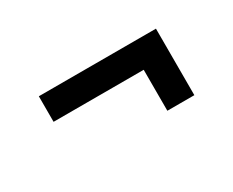

<svg xmlns="http://www.w3.org/2000/svg" viewBox="-39 -429 419 345"><g transform="rotate(-30 170.5 -257.0)"><path d="M49 -273V-326H292V-188H236V-273Z"/></g></svg>

Font: Bricolage Grotesque 10pt Condensed ExtraLight
Style: Regular
Weight: 200
Width: 3
Designer: Mathieu Triay
Foundry: Atelier Triay
Version: Version 1.000; ttfautohint (v1.8.4.7-5d5b);gftools[0.9.32]